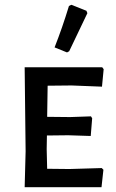

<svg xmlns="http://www.w3.org/2000/svg" viewBox="-20 -782 484 802"><path d="M269 -568 260 -563 208 -584Q240 -665 268 -757L278 -762L341 -737L345 -727ZM270 -76 405 -80 412 -73 404 0H83L87 -150L83 -501H407L413 -493L406 -420L279 -425L179 -424L177 -294L273 -293L360 -296L365 -288L359 -214L265 -217L176 -216L175 -159L177 -77Z"/></svg>

Font: Alegreya Sans SC Medium
Style: Regular
Weight: 500
Designer: Juan Pablo del Peral
Foundry: Huerta Tipografica
Version: Version 2.001;PS 002.001;hotconv 1.0.88;makeotf.lib2.5.64775